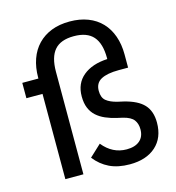

<svg xmlns="http://www.w3.org/2000/svg" viewBox="-112 -848 875 955"><g transform="rotate(-15 325.0 -370.0)"><path d="M623 -154Q623 -76 574 -32Q525 12 440 12Q379 12 335.5 -9Q292 -30 261 -70L321 -126Q371 -64 444 -64Q487 -64 511 -84.5Q535 -105 535 -143Q535 -172 520.5 -191.5Q506 -211 466 -221L435 -228Q405 -235 379.5 -246Q354 -257 335 -274Q316 -291 305.5 -316Q295 -341 295 -376Q295 -443 341 -481Q387 -519 466 -523V-528Q466 -603 434 -639.5Q402 -676 334 -676Q266 -676 234.5 -639.5Q203 -603 203 -528V0H110V-439H27V-518H110V-523Q110 -575 125 -617.5Q140 -660 169 -690Q198 -720 239 -736Q280 -752 333 -752Q385 -752 426.5 -736Q468 -720 496.5 -690Q525 -660 540 -617.5Q555 -575 555 -523V-455H507Q447 -455 415.5 -438Q384 -421 384 -381Q384 -346 403.5 -330Q423 -314 459 -305L490 -298Q560 -281 591.5 -247Q623 -213 623 -154Z"/></g></svg>

Font: IBM Plex Sans Devanagari Text
Style: Regular
Weight: 450
Designer: Mike Abbink, Paul van der Laan, Pieter van Rosmalen, Erin McLaughlin
Foundry: Bold Monday
Version: Version 1.1